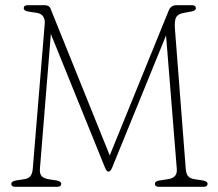

<svg xmlns="http://www.w3.org/2000/svg" viewBox="-20 -720 839 740"><path d="M216 -11.5Q216 0 200 0H39Q23.5 0 23.5 -11.5Q23.5 -21 41.5 -24.5L74 -29.5Q91 -32.5 98 -42.2Q105 -52 106.5 -71.5L152.5 -630Q153.5 -645.5 146.5 -656.2Q139.5 -667 124 -670L89.5 -675.5Q71.5 -678.5 71.5 -688.5Q71.5 -700 87 -700H152Q169.5 -700 174.5 -687.5L403 -121L630.5 -680Q638.5 -700 661 -700H719Q735 -700 735 -688.5Q735 -678.5 716.5 -675.5L689 -670.5Q666 -666.5 658.8 -653.2Q651.5 -640 654.5 -605L696 -68Q697.5 -49 705.5 -40.5Q713.5 -32 729 -29.5L761.5 -24.5Q780 -21.5 780 -11.5Q780 0 764 0H592.5Q577 0 577 -11.5Q577 -22 595 -24.5L627.5 -29.5Q664 -35 661.5 -67.5L620 -583.5L412 -73.5Q406 -58.5 398 -58.5Q390.5 -58.5 384.5 -74.5L176 -589L134 -71.5Q132 -52 139.5 -42.5Q147 -33 166 -29.5L197.5 -24.5Q216 -21.5 216 -11.5Z"/></svg>

Font: Fraunces 72pt SuperSoft Thin
Style: Regular
Weight: 100
Version: Version 1.000;[b76b70a41]